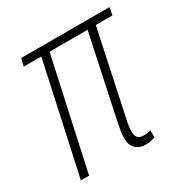

<svg xmlns="http://www.w3.org/2000/svg" viewBox="-130 -636 721 748"><g transform="rotate(-30 230.5 -261.5)"><path d="M317 6Q289 6 272 -10Q255 -26 255 -58Q255 -71 257.5 -86.5Q260 -102 263 -119L343 -495H172L64 0H27L135 -495H56L64 -529H461L455 -495H380L300 -118Q296 -101 294.5 -88Q293 -75 293 -64Q293 -29 327 -29Q336 -29 345 -30.5Q354 -32 359 -34V-2Q351 1 340 3.5Q329 6 317 6Z"/></g></svg>

Font: Noto Sans Condensed ExtraLight
Style: Italic
Weight: 200
Width: 3
Italic angle: -12°
Designer: Monotype Design Team
Foundry: Monotype Imaging Inc.
Version: Version 2.013; ttfautohint (v1.8.4.7-5d5b)